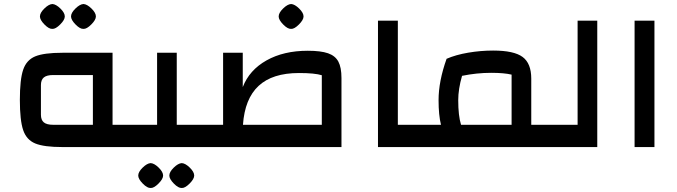

<svg xmlns="http://www.w3.org/2000/svg" viewBox="-20 -733 3375 957"><path d="M645 -111V0H291Q199 0 155.5 -18Q112 -36 95.5 -84.5Q79 -133 79 -235Q79 -337 95.5 -385.5Q112 -434 155.5 -452Q199 -470 291 -470H541V-111ZM443 -359H245Q213 -359 198.5 -347Q184 -335 184 -309V-161Q184 -135 198.5 -123Q213 -111 245 -111H443ZM179 -651Q179 -669 201 -690.5Q223 -712 241 -713Q259 -712 281 -690.5Q303 -669 303 -651Q303 -634 280 -611Q257 -588 241 -589Q224 -588 201.5 -611Q179 -634 179 -651ZM334 -651Q334 -669 356 -690.5Q378 -712 396 -713Q414 -712 436 -690.5Q458 -669 458 -651Q458 -634 435 -611Q412 -588 396 -589Q379 -588 356.5 -611Q334 -634 334 -651Z M974 -111V0H605V-111H763V-470H861V-111ZM669 142Q669 124 691 102.5Q713 81 731 80Q749 81 771 102.5Q793 124 793 142Q793 159 770 182Q747 205 731 204Q714 205 691.5 182Q669 159 669 142ZM824 142Q824 124 846 102.5Q868 81 886 80Q904 81 926 102.5Q948 124 948 142Q948 159 925 182Q902 205 886 204Q869 205 846.5 182Q824 159 824 142Z M1682 -344V0H934V-111H1092V-470H1190V-299Q1223 -384 1308.5 -432Q1394 -480 1514 -480Q1579 -480 1615 -467.5Q1651 -455 1666.5 -426Q1682 -397 1682 -344ZM1584 -111V-358Q1549 -369 1470 -369Q1338 -369 1269 -305Q1200 -241 1191 -111ZM1369 -651Q1369 -669 1391 -690.5Q1413 -712 1431 -713Q1449 -712 1471 -690.5Q1493 -669 1493 -651Q1493 -634 1470 -611Q1447 -588 1431 -589Q1414 -588 1391.5 -611Q1369 -634 1369 -651Z M1864 -630H1963V-111H2076V0H1864Z M2741 -111V0H2036V-111H2178Q2166 -159 2166 -234Q2166 -328 2206 -440Q2252 -460 2314 -470.5Q2376 -481 2438 -481Q2542 -481 2585 -449Q2628 -417 2628 -341V-111ZM2530 -361Q2493 -370 2428 -370Q2356 -370 2283 -355Q2264 -289 2264 -234Q2264 -156 2278 -111H2530Z M2701 0V-111H2859V-630H2957V0Z M3143 -630H3242V0H3143Z"/></svg>

Font: Changa Medium
Style: Regular
Weight: 500
Designer: Eduardo Rodriguez Tunni
Foundry: Eduardo Rodriguez Tunni
Version: Version 2.002; ttfautohint (v1.5) -l 8 -r 50 -G 150 -x 14 -H